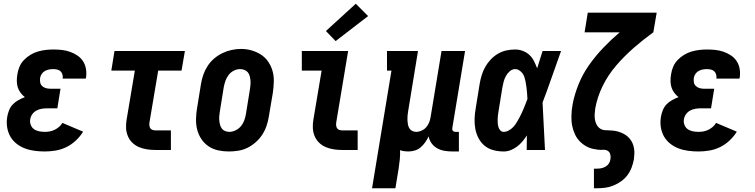

<svg xmlns="http://www.w3.org/2000/svg" viewBox="-20 -803 4040 1028"><path d="M220 8Q193 8 165.5 4.5Q138 1 113 -8.5Q88 -18 67.5 -34.5Q47 -51 34.5 -73.5Q22 -96 18 -123.5Q14 -151 19 -179Q22 -196 29 -213.5Q36 -231 49 -244.5Q62 -258 78.5 -267Q95 -276 113 -283Q100 -293 90 -306.5Q80 -320 75 -336Q70 -352 70 -370Q70 -388 73 -405Q76 -426 84.5 -446Q93 -466 108.5 -482Q124 -498 143 -509.5Q162 -521 182.5 -527Q203 -533 224 -535.5Q245 -538 265 -538Q289 -538 311.5 -535.5Q334 -533 355 -525.5Q376 -518 394 -506Q412 -494 424 -476Q436 -458 440 -435.5Q444 -413 441 -390Q440 -388 440 -386Q440 -384 439 -382H315Q315 -382 315 -383Q315 -384 316 -384Q317 -395 314 -405Q311 -415 304 -421.5Q297 -428 286.5 -430.5Q276 -433 265 -433Q254 -433 243 -431Q232 -429 221.5 -423.5Q211 -418 204 -408Q197 -398 195 -387Q193 -375 195 -363Q197 -351 205 -343Q213 -335 224.5 -331.5Q236 -328 248 -328H304L287 -223H231Q217 -223 202.5 -220.5Q188 -218 175 -211Q162 -204 153 -191.5Q144 -179 142 -165Q139 -150 144.5 -135Q150 -120 162 -111.5Q174 -103 189.5 -100Q205 -97 220 -97Q234 -97 247 -99.5Q260 -102 272.5 -108Q285 -114 296 -123.5Q307 -133 314 -145L425 -98Q409 -72 386 -50.5Q363 -29 335.5 -15.5Q308 -2 278.5 3Q249 8 220 8Z M812 0Q789 0 766.5 -3.5Q744 -7 724 -15.5Q704 -24 688.5 -39Q673 -54 664.5 -74.5Q656 -95 655 -117.5Q654 -140 658 -163L702 -425H576L593 -530H970L952 -425H827L780 -146Q779 -138 780 -130Q781 -122 785 -116Q789 -110 796.5 -107.5Q804 -105 812 -105H895V0Z M1205 8Q1176 8 1148 2Q1120 -4 1097 -19.5Q1074 -35 1058.5 -58Q1043 -81 1036 -108Q1029 -135 1029.5 -164.5Q1030 -194 1035 -223L1056 -353Q1060 -378 1068.5 -402.5Q1077 -427 1091.5 -449.5Q1106 -472 1126.5 -489.5Q1147 -507 1171 -518.5Q1195 -530 1220 -535.5Q1245 -541 1271 -541Q1300 -541 1327.5 -533Q1355 -525 1378 -510Q1401 -495 1416.5 -472Q1432 -449 1439.5 -422Q1447 -395 1446 -365.5Q1445 -336 1441 -307L1419 -177Q1415 -152 1406.5 -127.5Q1398 -103 1383.5 -81Q1369 -59 1348.5 -41Q1328 -23 1304.5 -11.5Q1281 0 1255.5 4Q1230 8 1205 8ZM1208 -97Q1225 -97 1242 -105.5Q1259 -114 1270.5 -128Q1282 -142 1288 -159Q1294 -176 1297 -194L1318 -324Q1320 -336 1321 -348Q1322 -360 1321 -372Q1320 -384 1317 -395.5Q1314 -407 1307 -415.5Q1300 -424 1289 -428.5Q1278 -433 1266 -433Q1248 -433 1231.5 -424.5Q1215 -416 1204 -401.5Q1193 -387 1187 -370Q1181 -353 1178 -336L1157 -206Q1155 -194 1154 -182Q1153 -170 1154 -158.5Q1155 -147 1158 -135.5Q1161 -124 1167.5 -115Q1174 -106 1185 -101.5Q1196 -97 1208 -97Z M1812 0Q1789 0 1766.5 -3.5Q1744 -7 1724 -15.5Q1704 -24 1688.5 -39Q1673 -54 1664.5 -74.5Q1656 -95 1655 -117.5Q1654 -140 1658 -163L1702 -425H1596V-530H1844L1780 -146Q1779 -138 1780 -130Q1781 -122 1785 -116Q1789 -110 1796.5 -107.5Q1804 -105 1812 -105H1895V0ZM1777 -583 1725 -637 1885 -783 1951 -717Z M1972 205 2076 -425H2052V-530H2218L2165 -206Q2163 -195 2162 -183Q2161 -171 2161.5 -159.5Q2162 -148 2164 -137Q2166 -126 2171.5 -116.5Q2177 -107 2187 -102Q2197 -97 2208 -97Q2223 -97 2238 -104Q2253 -111 2263 -123Q2273 -135 2278.5 -149.5Q2284 -164 2286 -179L2344 -530H2470L2402 -119Q2401 -114 2401.5 -110Q2402 -106 2404.5 -103Q2407 -100 2411 -98.5Q2415 -97 2420 -97H2437V8H2402Q2381 8 2360 4.5Q2339 1 2321 -9Q2303 -19 2291 -35.5Q2279 -52 2275 -73Q2267 -56 2256.5 -41Q2246 -26 2232 -14Q2218 -2 2200.5 3Q2183 8 2165 8Q2154 8 2143.5 6.5Q2133 5 2122 1Q2123 26 2120.5 51.5Q2118 77 2114 102L2097 205Z M2677 8Q2649 8 2622 1Q2595 -6 2575 -22.5Q2555 -39 2542.5 -62.5Q2530 -86 2525 -112.5Q2520 -139 2521 -167Q2522 -195 2527 -223L2548 -353Q2552 -377 2559 -400Q2566 -423 2578 -444.5Q2590 -466 2607.5 -484.5Q2625 -503 2646.5 -515.5Q2668 -528 2691.5 -533Q2715 -538 2738 -538Q2760 -538 2780.5 -530Q2801 -522 2815.5 -508Q2830 -494 2839.5 -475Q2849 -456 2856 -437Q2863 -460 2870.5 -483.5Q2878 -507 2885 -530H2984Q2959 -461 2935 -391.5Q2911 -322 2885 -254Q2889 -190 2891.5 -126.5Q2894 -63 2898 0H2800Q2800 -19 2800.5 -38.5Q2801 -58 2801 -78Q2790 -61 2777 -45.5Q2764 -30 2748 -18Q2732 -6 2714 1Q2696 8 2677 8ZM2677 -97Q2690 -97 2703 -104Q2716 -111 2726.5 -121.5Q2737 -132 2744.5 -144.5Q2752 -157 2759 -169.5Q2766 -182 2772 -195Q2778 -208 2783.5 -221Q2789 -234 2794 -247Q2799 -260 2804 -273Q2803 -285 2802.5 -297Q2802 -309 2800.5 -321Q2799 -333 2797.5 -344.5Q2796 -356 2793.5 -368Q2791 -380 2787.5 -391Q2784 -402 2777 -411Q2770 -420 2760 -426.5Q2750 -433 2738 -433Q2723 -433 2710 -422Q2697 -411 2689 -396.5Q2681 -382 2677 -367Q2673 -352 2670 -336L2649 -206Q2647 -196 2646 -185Q2645 -174 2644.5 -163.5Q2644 -153 2645 -142.5Q2646 -132 2649 -122Q2652 -112 2659 -104.5Q2666 -97 2677 -97Z M3160 205V100H3177Q3189 100 3200.5 97.5Q3212 95 3222.5 89Q3233 83 3240 72.5Q3247 62 3248 50Q3251 37 3247.5 23.5Q3244 10 3233 4Q3222 -2 3208 -1Q3194 0 3181 -1.5Q3168 -3 3155 -6Q3142 -9 3130.5 -14Q3119 -19 3108.5 -26Q3098 -33 3089 -41.5Q3080 -50 3072.5 -60Q3065 -70 3059.5 -81.5Q3054 -93 3050 -105Q3046 -117 3043.5 -129.5Q3041 -142 3040 -155.5Q3039 -169 3039.5 -182Q3040 -195 3041 -209Q3042 -223 3045 -236Q3045 -237 3045 -238Q3045 -239 3045 -240Q3055 -295 3077 -350Q3099 -405 3133.5 -454Q3168 -503 3210 -547Q3252 -591 3298 -630H3110L3127 -735H3496L3478 -630Q3424 -591 3373.5 -547Q3323 -503 3279.5 -452.5Q3236 -402 3207 -343Q3178 -284 3167 -222Q3165 -207 3164 -192Q3163 -177 3165.5 -162.5Q3168 -148 3174.5 -135.5Q3181 -123 3192.5 -115Q3204 -107 3219.5 -106Q3235 -105 3250 -104.5Q3265 -104 3279 -101Q3293 -98 3306.5 -92.5Q3320 -87 3331.5 -79Q3343 -71 3352 -60Q3361 -49 3366.5 -36.5Q3372 -24 3374.5 -9.5Q3377 5 3376.5 20Q3376 35 3374 50Q3370 72 3362 93.5Q3354 115 3340 134Q3326 153 3306.5 167Q3287 181 3265.5 190Q3244 199 3221.5 202Q3199 205 3177 205Z M3720 8Q3693 8 3665.5 4.5Q3638 1 3613 -8.5Q3588 -18 3567.5 -34.5Q3547 -51 3534.5 -73.5Q3522 -96 3518 -123.5Q3514 -151 3519 -179Q3522 -196 3529 -213.5Q3536 -231 3549 -244.5Q3562 -258 3578.5 -267Q3595 -276 3613 -283Q3600 -293 3590 -306.5Q3580 -320 3575 -336Q3570 -352 3570 -370Q3570 -388 3573 -405Q3576 -426 3584.5 -446Q3593 -466 3608.5 -482Q3624 -498 3643 -509.5Q3662 -521 3682.5 -527Q3703 -533 3724 -535.5Q3745 -538 3765 -538Q3789 -538 3811.5 -535.5Q3834 -533 3855 -525.5Q3876 -518 3894 -506Q3912 -494 3924 -476Q3936 -458 3940 -435.5Q3944 -413 3941 -390Q3940 -388 3940 -386Q3940 -384 3939 -382H3815Q3815 -382 3815 -383Q3815 -384 3816 -384Q3817 -395 3814 -405Q3811 -415 3804 -421.5Q3797 -428 3786.5 -430.5Q3776 -433 3765 -433Q3754 -433 3743 -431Q3732 -429 3721.5 -423.5Q3711 -418 3704 -408Q3697 -398 3695 -387Q3693 -375 3695 -363Q3697 -351 3705 -343Q3713 -335 3724.5 -331.5Q3736 -328 3748 -328H3804L3787 -223H3731Q3717 -223 3702.5 -220.5Q3688 -218 3675 -211Q3662 -204 3653 -191.5Q3644 -179 3642 -165Q3639 -150 3644.5 -135Q3650 -120 3662 -111.5Q3674 -103 3689.5 -100Q3705 -97 3720 -97Q3734 -97 3747 -99.5Q3760 -102 3772.5 -108Q3785 -114 3796 -123.5Q3807 -133 3814 -145L3925 -98Q3909 -72 3886 -50.5Q3863 -29 3835.5 -15.5Q3808 -2 3778.5 3Q3749 8 3720 8Z"/></svg>

Font: Iosevka Slab Extrabold
Style: Italic
Weight: 800
Italic angle: -9°
Monospace: yes
Designer: Belleve Invis
Foundry: Belleve Invis
Version: Version 11.1.0; ttfautohint (v1.8.3)